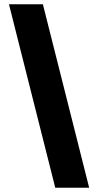

<svg xmlns="http://www.w3.org/2000/svg" viewBox="-20 -760 459 900"><path d="M22 -740H181L398 120H239Z"/></svg>

Font: Encode Sans Narrow
Style: ExtraBold
Weight: 800
Designer: Pablo Impallari, Andres Torresi
Foundry: Pablo Impallari, Andres Torresi
Version: Version 1.000; ttfautohint (v1.00) -l 8 -r 50 -G 200 -x 14 -